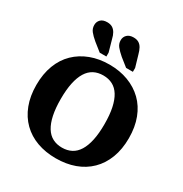

<svg xmlns="http://www.w3.org/2000/svg" viewBox="-220 -1140 1262 1323"><g transform="rotate(30 411.0 -478.0)"><path d="M547 -888 574 -796V-765H520L456 -816Q426 -842 409 -863Q392 -884 392 -912Q392 -938 410 -955.5Q428 -973 461 -973Q486 -973 502.5 -963Q519 -953 529.5 -934Q540 -915 547 -888ZM337 -888 363 -796V-765H310L246 -816Q215 -842 198.5 -863Q182 -884 182 -912Q182 -938 199.5 -955.5Q217 -973 251 -973Q276 -973 292.5 -963Q309 -953 320 -934Q331 -915 337 -888ZM411 17Q329 17 261.5 -7.5Q194 -32 145 -80Q96 -128 69.5 -197.5Q43 -267 43 -355Q43 -443 69.5 -512.5Q96 -582 145 -629.5Q194 -677 261.5 -702.5Q329 -728 411 -728Q493 -728 560.5 -702.5Q628 -677 677 -629.5Q726 -582 752.5 -512.5Q779 -443 779 -355Q779 -267 752.5 -197.5Q726 -128 677 -80Q628 -32 560.5 -7.5Q493 17 411 17ZM411 -68Q453 -68 485.5 -85Q518 -102 540 -137.5Q562 -173 573.5 -227Q585 -281 585 -355Q585 -429 573.5 -483Q562 -537 540 -572.5Q518 -608 485.5 -625Q453 -642 411 -642Q369 -642 336.5 -625Q304 -608 282 -572.5Q260 -537 248.5 -483Q237 -429 237 -355Q237 -281 248.5 -227Q260 -173 282 -137.5Q304 -102 336.5 -85Q369 -68 411 -68Z"/></g></svg>

Font: Roboto Serif 20pt
Style: Bold
Weight: 700
Version: Version 1.008